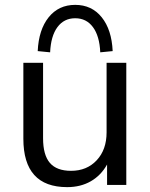

<svg xmlns="http://www.w3.org/2000/svg" viewBox="-20 -760 617 789"><path d="M256 9Q76 9 76 -190V-502H157V-192Q157 -123 185 -90.5Q213 -58 272 -58Q337 -58 377.5 -101.5Q418 -145 418 -216V-502H499V0H420V-84Q395 -39 353 -15Q311 9 256 9ZM186 -545 135 -550Q139 -638 180 -689Q221 -740 289 -740Q357 -740 398 -689Q439 -638 443 -550L392 -545Q389 -612 362 -648.5Q335 -685 289 -685Q243 -685 216 -648.5Q189 -612 186 -545Z"/></svg>

Font: Mulish
Style: Regular
Weight: 400
Designer: Vernon Adams
Foundry: Vernon Adams
Version: Version 3.603; ttfautohint (v1.8.3)